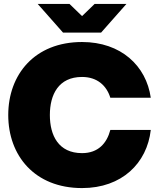

<svg xmlns="http://www.w3.org/2000/svg" viewBox="-20 -946 810 978"><path d="M398 12C601 12 729 -115 748 -284H542C524 -216 480 -166 398 -166C278 -166 234 -256 234 -360C234 -464 278 -554 398 -554C475 -554 523 -510 542 -448H748C725 -611 596 -732 398 -732C156 -732 22 -566 22 -360C22 -154 156 12 398 12ZM172 -926 301 -780H495L624 -926H462L398 -864L334 -926Z"/></svg>

Font: Aspekta 900
Style: Regular
Weight: 900
Designer: Ivo Dolenc
Version: Version 2.000